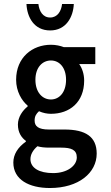

<svg xmlns="http://www.w3.org/2000/svg" viewBox="-20 -728 558 965"><path d="M133 72C133 49 145 27 168 7C185 12 204 14 228 14H288C338 14 366 25 366 63C366 105 318 142 247 142C177 142 133 116 133 72ZM47 89C47 175 126 217 231 217C375 217 466 141 466 44C466 -41 410 -77 304 -77H226C172 -77 154 -94 154 -122C154 -144 162 -156 176 -169C196 -160 217 -156 236 -156C330 -156 403 -214 403 -323C403 -357 392 -387 378 -406H459V-491H301C283 -498 260 -503 236 -503C143 -503 61 -440 61 -327C61 -269 89 -222 119 -197V-193C94 -173 70 -140 70 -102C70 -62 88 -36 110 -20V-16C70 12 47 48 47 89ZM236 -228C193 -228 158 -264 158 -327C158 -389 193 -424 236 -424C279 -424 312 -388 312 -327C312 -264 278 -228 236 -228ZM232 -575C312 -575 348 -642 351 -708H292C288 -672 269 -640 232 -640C195 -640 177 -672 173 -708H113C116 -642 151 -575 232 -575Z"/></svg>

Font: Falling Sky
Style: Condensed
Weight: 400
Designer: Paul D. Hunt
Foundry: Adobe Systems Incorporated
Version: Version 1.02